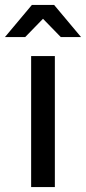

<svg xmlns="http://www.w3.org/2000/svg" viewBox="-35 -757 348 777"><path d="M91 0H187V-530H91ZM-15 -607H67L139 -681L211 -607H293L184 -737H94Z"/></svg>

Font: Chess Sans Medium
Style: Regular
Weight: 500
Designer: Wolf Bōese
Foundry: Wolf Bōese
Version: Version 7.223;Glyphs 3.3 (3306)